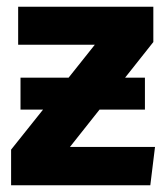

<svg xmlns="http://www.w3.org/2000/svg" viewBox="-20 -551 494 571"><path d="M188 -114H441L427 0H13V-106L108 -225H41V-320H184L262 -418H34V-531H436V-426L352 -320H411V-225H276Z"/></svg>

Font: Fira Sans
Style: Bold
Weight: 700
Designer: bBox Type GmbH & Carrois Corporate GbR & Edenspiekermann AG
Foundry: bBox Type GmbH & Carrois Corporate GbR & Edenspiekermann AG
Version: Version 4.301;PS 004.301;hotconv 1.0.88;makeotf.lib2.5.64775